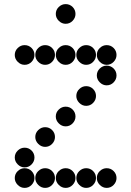

<svg xmlns="http://www.w3.org/2000/svg" viewBox="-20 -918 640 936"><path d="M52 -650Q52 -631 66.5 -616.5Q81 -602 100 -602Q120 -602 134 -616.5Q148 -631 148 -650Q148 -670 134 -684Q120 -698 100 -698Q81 -698 66.5 -684Q52 -670 52 -650ZM152 -650Q152 -631 166.5 -616.5Q181 -602 200 -602Q220 -602 234 -616.5Q248 -631 248 -650Q248 -670 234 -684Q220 -698 200 -698Q181 -698 166.5 -684Q152 -670 152 -650ZM252 -650Q252 -631 266.5 -616.5Q281 -602 300 -602Q320 -602 334 -616.5Q348 -631 348 -650Q348 -670 334 -684Q320 -698 300 -698Q281 -698 266.5 -684Q252 -670 252 -650ZM352 -650Q352 -631 366.5 -616.5Q381 -602 400 -602Q420 -602 434 -616.5Q448 -631 448 -650Q448 -670 434 -684Q420 -698 400 -698Q381 -698 366.5 -684Q352 -670 352 -650ZM452 -650Q452 -631 466.5 -616.5Q481 -602 500 -602Q520 -602 534 -616.5Q548 -631 548 -650Q548 -670 534 -684Q520 -698 500 -698Q481 -698 466.5 -684Q452 -670 452 -650ZM452 -550Q452 -531 466.5 -516.5Q481 -502 500 -502Q520 -502 534 -516.5Q548 -531 548 -550Q548 -570 534 -584Q520 -598 500 -598Q481 -598 466.5 -584Q452 -570 452 -550ZM352 -450Q352 -431 366.5 -416.5Q381 -402 400 -402Q420 -402 434 -416.5Q448 -431 448 -450Q448 -470 434 -484Q420 -498 400 -498Q381 -498 366.5 -484Q352 -470 352 -450ZM252 -350Q252 -331 266.5 -316.5Q281 -302 300 -302Q320 -302 334 -316.5Q348 -331 348 -350Q348 -370 334 -384Q320 -398 300 -398Q281 -398 266.5 -384Q252 -370 252 -350ZM152 -250Q152 -231 166.5 -216.5Q181 -202 200 -202Q220 -202 234 -216.5Q248 -231 248 -250Q248 -270 234 -284Q220 -298 200 -298Q181 -298 166.5 -284Q152 -270 152 -250ZM52 -150Q52 -131 66.5 -116.5Q81 -102 100 -102Q120 -102 134 -116.5Q148 -131 148 -150Q148 -170 134 -184Q120 -198 100 -198Q81 -198 66.5 -184Q52 -170 52 -150ZM52 -50Q52 -31 66.5 -16.5Q81 -2 100 -2Q120 -2 134 -16.5Q148 -31 148 -50Q148 -70 134 -84Q120 -98 100 -98Q81 -98 66.5 -84Q52 -70 52 -50ZM152 -50Q152 -31 166.5 -16.5Q181 -2 200 -2Q220 -2 234 -16.5Q248 -31 248 -50Q248 -70 234 -84Q220 -98 200 -98Q181 -98 166.5 -84Q152 -70 152 -50ZM252 -50Q252 -31 266.5 -16.5Q281 -2 300 -2Q320 -2 334 -16.5Q348 -31 348 -50Q348 -70 334 -84Q320 -98 300 -98Q281 -98 266.5 -84Q252 -70 252 -50ZM352 -50Q352 -31 366.5 -16.5Q381 -2 400 -2Q420 -2 434 -16.5Q448 -31 448 -50Q448 -70 434 -84Q420 -98 400 -98Q381 -98 366.5 -84Q352 -70 352 -50ZM452 -50Q452 -31 466.5 -16.5Q481 -2 500 -2Q520 -2 534 -16.5Q548 -31 548 -50Q548 -70 534 -84Q520 -98 500 -98Q481 -98 466.5 -84Q452 -70 452 -50ZM252 -850Q252 -831 266.5 -816.5Q281 -802 300 -802Q320 -802 334 -816.5Q348 -831 348 -850Q348 -870 334 -884Q320 -898 300 -898Q281 -898 266.5 -884Q252 -870 252 -850Z"/></svg>

Font: Matrix Sans Print
Style: Regular
Weight: 400
Designer: Brad Neil
Version: Version 1.100